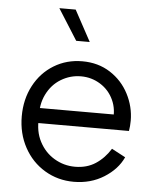

<svg xmlns="http://www.w3.org/2000/svg" viewBox="-55 -831 725 890"><g transform="rotate(5 307.5 -386.0)"><path d="M55 -270Q55 -349 88.5 -412.5Q122 -476 181 -512Q240 -548 313 -548Q387 -548 443 -512Q499 -476 529.5 -417Q560 -358 560 -293Q560 -268 556 -245H103V-315H513L477 -285Q485 -338 464.5 -382.5Q444 -427 403 -452.5Q362 -478 313 -478Q263 -478 220 -452Q177 -426 153.5 -378Q130 -330 135 -269Q130 -207 155 -159Q180 -111 224.5 -84.5Q269 -58 321 -58Q376 -58 416.5 -84.5Q457 -111 485 -156L549 -122Q523 -65 461.5 -26.5Q400 12 321 12Q247 12 186 -24.5Q125 -61 90 -125.5Q55 -190 55 -270ZM185 -784H261L339 -640H276Z"/></g></svg>

Font: Trafiko Sans Variable
Style: Regular
Weight: 400
Designer: Gumpita Rahayu / Trafiko
Foundry: Tokotype / Trafiko
Version: Version 0.001;FEAKit 1.0